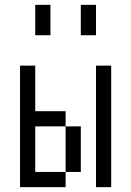

<svg xmlns="http://www.w3.org/2000/svg" viewBox="-20 -770 540 790"><path d="M187.5 -625H125V-750H187.5ZM62.5 -500H125V-312.5H250V-250H125V-62.5H250V0H62.5ZM250 -250H312.5V-62.5H250ZM312.5 -750H375V-625H312.5ZM375 -500H437.5V0H375Z"/></svg>

Font: 寒蝉点阵体 16px
Style: Regular
Weight: 400
Designer: Designed by Warren2060
Foundry: ChillType
Version: Version 1.000